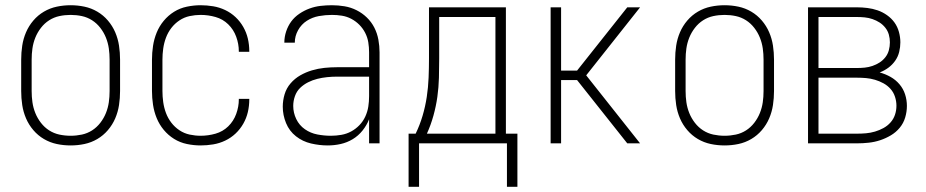

<svg xmlns="http://www.w3.org/2000/svg" viewBox="-20 -548 3540 734"><path d="M250 8Q223 8 197 2.5Q171 -3 148 -16.5Q125 -30 107.5 -50.5Q90 -71 79.5 -95.5Q69 -120 65 -146.5Q61 -173 61 -200V-320Q61 -347 65 -373.5Q69 -400 79.5 -424.5Q90 -449 107.5 -469.5Q125 -490 148 -503.5Q171 -517 197 -522.5Q223 -528 250 -528Q277 -528 303 -522.5Q329 -517 352 -503.5Q375 -490 392.5 -469.5Q410 -449 420.5 -424.5Q431 -400 435 -373.5Q439 -347 439 -320V-200Q439 -173 435 -146.5Q431 -120 420.5 -95.5Q410 -71 392.5 -50.5Q375 -30 352 -16.5Q329 -3 303 2.5Q277 8 250 8ZM250 -29Q272 -29 293 -33.5Q314 -38 332 -49.5Q350 -61 363.5 -78.5Q377 -96 385 -116Q393 -136 396 -157Q399 -178 399 -200V-320Q399 -342 396 -363Q393 -384 385 -404Q377 -424 363.5 -441.5Q350 -459 332 -470.5Q314 -482 293 -486.5Q272 -491 250 -491Q228 -491 207 -486.5Q186 -482 168 -470.5Q150 -459 136.5 -441.5Q123 -424 115 -404Q107 -384 104 -363Q101 -342 101 -320V-200Q101 -178 104 -157Q107 -136 115 -116Q123 -96 136.5 -78.5Q150 -61 168 -49.5Q186 -38 207 -33.5Q228 -29 250 -29Z M747 8Q721 8 694.5 2.5Q668 -3 645.5 -17Q623 -31 606 -51.5Q589 -72 579 -96.5Q569 -121 565 -147.5Q561 -174 561 -200V-320Q561 -346 565 -372.5Q569 -399 579 -423.5Q589 -448 606 -468.5Q623 -489 645.5 -503Q668 -517 694.5 -522.5Q721 -528 747 -528Q771 -528 795 -524Q819 -520 841 -509.5Q863 -499 880.5 -482.5Q898 -466 910 -445Q922 -424 927.5 -400.5Q933 -377 933 -352V-350H893V-352Q893 -380 883 -407.5Q873 -435 852.5 -455Q832 -475 804 -483Q776 -491 747 -491Q726 -491 705 -486.5Q684 -482 666 -470Q648 -458 635 -441Q622 -424 614.5 -404Q607 -384 604 -362.5Q601 -341 601 -320V-200Q601 -179 604 -157.5Q607 -136 614.5 -116Q622 -96 635 -79Q648 -62 666 -50Q684 -38 705 -33.5Q726 -29 747 -29Q776 -29 804 -37Q832 -45 852.5 -65Q873 -85 883 -112.5Q893 -140 893 -168V-170H933V-168Q933 -143 927.5 -119.5Q922 -96 910 -75Q898 -54 880.5 -37.5Q863 -21 841 -10.5Q819 0 795 4Q771 8 747 8Z M1233 8Q1201 8 1169 0.5Q1137 -7 1111.5 -27Q1086 -47 1073.5 -77.5Q1061 -108 1061 -140Q1061 -164 1068 -187.5Q1075 -211 1091 -229.5Q1107 -248 1128 -260Q1149 -272 1172.5 -279Q1196 -286 1220 -288.5Q1244 -291 1268 -291H1391V-348Q1391 -367 1388 -386Q1385 -405 1376 -422.5Q1367 -440 1353.5 -453.5Q1340 -467 1323 -476Q1306 -485 1287 -488Q1268 -491 1249 -491Q1224 -491 1199 -486.5Q1174 -482 1153 -468.5Q1132 -455 1119.5 -432.5Q1107 -410 1107 -385H1067Q1067 -407 1074 -428Q1081 -449 1093.5 -466Q1106 -483 1124.5 -495.5Q1143 -508 1163.5 -515.5Q1184 -523 1205.5 -525.5Q1227 -528 1249 -528Q1273 -528 1297 -524Q1321 -520 1343 -509Q1365 -498 1382.5 -481Q1400 -464 1411 -442.5Q1422 -421 1426.5 -396.5Q1431 -372 1431 -348V0H1391V-92Q1382 -69 1366 -49Q1350 -29 1328.5 -16Q1307 -3 1282.5 2.5Q1258 8 1233 8ZM1245 -29Q1265 -29 1285 -32.5Q1305 -36 1322.5 -45.5Q1340 -55 1354 -69.5Q1368 -84 1376.5 -102.5Q1385 -121 1388 -140.5Q1391 -160 1391 -180V-255H1268Q1249 -255 1230 -253Q1211 -251 1193 -246.5Q1175 -242 1158 -233.5Q1141 -225 1127.5 -212Q1114 -199 1107.5 -180.5Q1101 -162 1101 -143Q1101 -117 1112.5 -93Q1124 -69 1145.5 -54Q1167 -39 1193 -34Q1219 -29 1245 -29Z M1542 166V-37H1569Q1585 -70 1595.5 -105.5Q1606 -141 1611.5 -177.5Q1617 -214 1618.5 -251Q1620 -288 1620 -325V-520H1914V-37H1958V166H1918V0H1582V166ZM1874 -37V-483H1659V-325Q1659 -288 1658 -251Q1657 -214 1652 -178Q1647 -142 1637 -106Q1627 -70 1612 -37Z M2427 0H2378L2186 -242H2125V0H2085V-520H2125V-278H2186L2378 -520H2427L2221 -260Z M2750 8Q2723 8 2697 2.5Q2671 -3 2648 -16.5Q2625 -30 2607.5 -50.5Q2590 -71 2579.5 -95.5Q2569 -120 2565 -146.5Q2561 -173 2561 -200V-320Q2561 -347 2565 -373.5Q2569 -400 2579.5 -424.5Q2590 -449 2607.5 -469.5Q2625 -490 2648 -503.5Q2671 -517 2697 -522.5Q2723 -528 2750 -528Q2777 -528 2803 -522.5Q2829 -517 2852 -503.5Q2875 -490 2892.5 -469.5Q2910 -449 2920.5 -424.5Q2931 -400 2935 -373.5Q2939 -347 2939 -320V-200Q2939 -173 2935 -146.5Q2931 -120 2920.5 -95.5Q2910 -71 2892.5 -50.5Q2875 -30 2852 -16.5Q2829 -3 2803 2.5Q2777 8 2750 8ZM2750 -29Q2772 -29 2793 -33.5Q2814 -38 2832 -49.5Q2850 -61 2863.5 -78.5Q2877 -96 2885 -116Q2893 -136 2896 -157Q2899 -178 2899 -200V-320Q2899 -342 2896 -363Q2893 -384 2885 -404Q2877 -424 2863.5 -441.5Q2850 -459 2832 -470.5Q2814 -482 2793 -486.5Q2772 -491 2750 -491Q2728 -491 2707 -486.5Q2686 -482 2668 -470.5Q2650 -459 2636.5 -441.5Q2623 -424 2615 -404Q2607 -384 2604 -363Q2601 -342 2601 -320V-200Q2601 -178 2604 -157Q2607 -136 2615 -116Q2623 -96 2636.5 -78.5Q2650 -61 2668 -49.5Q2686 -38 2707 -33.5Q2728 -29 2750 -29Z M3256 0H3069V-520H3256Q3276 -520 3296 -517.5Q3316 -515 3335 -508.5Q3354 -502 3371 -490Q3388 -478 3399.5 -462Q3411 -446 3416.5 -426Q3422 -406 3422 -386Q3422 -368 3417.5 -349.5Q3413 -331 3402 -315.5Q3391 -300 3376 -289Q3361 -278 3343 -271Q3365 -265 3384.5 -254Q3404 -243 3418.5 -226Q3433 -209 3440 -187.5Q3447 -166 3447 -143Q3447 -121 3440.5 -99Q3434 -77 3419.5 -59.5Q3405 -42 3385.5 -30.5Q3366 -19 3345 -12Q3324 -5 3301.5 -2.5Q3279 0 3256 0ZM3109 -288H3256Q3271 -288 3286 -289.5Q3301 -291 3315.5 -296Q3330 -301 3342.5 -309Q3355 -317 3364.5 -329Q3374 -341 3378 -356Q3382 -371 3382 -386Q3382 -401 3378 -415.5Q3374 -430 3364.5 -442Q3355 -454 3342.5 -462Q3330 -470 3315.5 -475Q3301 -480 3286 -481.5Q3271 -483 3256 -483H3109ZM3256 -37Q3274 -37 3291 -38.5Q3308 -40 3325 -45Q3342 -50 3357.5 -58.5Q3373 -67 3384.5 -80Q3396 -93 3401.5 -109.5Q3407 -126 3407 -144Q3407 -161 3401.5 -178Q3396 -195 3384.5 -208Q3373 -221 3357.5 -229.5Q3342 -238 3325 -243Q3308 -248 3291 -249.5Q3274 -251 3256 -251H3109V-37Z"/></svg>

Font: Iosevka Extralight
Style: Regular
Weight: 200
Monospace: yes
Designer: Belleve Invis
Foundry: Belleve Invis
Version: Version 32.0.1; ttfautohint (v1.8.4)